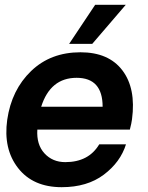

<svg xmlns="http://www.w3.org/2000/svg" viewBox="-20 -772 615 797"><path d="M502 -752 363 -590H267L375 -752ZM314 -555Q431 -555 488 -480Q545 -405 528 -277Q526 -261 519 -234H135Q131 -172 164.5 -135.5Q198 -99 251 -99Q348 -99 392 -173H503Q480 -99 411 -47Q342 5 236 5Q117 5 55 -74.5Q-7 -154 10 -275Q28 -399 109 -477Q190 -555 314 -555ZM151 -329H406Q406 -449 298 -449Q189 -449 151 -329Z"/></svg>

Font: Oakes Grotesk
Style: Bold Italic
Weight: 600
Italic angle: -8°
Designer: Samuel Oakes
Foundry: Samuel Oakes
Version: Version 1.000;PS 001.000;hotconv 1.0.88;makeotf.lib2.5.64775